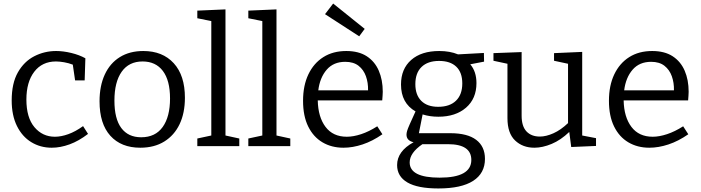

<svg xmlns="http://www.w3.org/2000/svg" viewBox="-20 -825 3957 1084"><path d="M272 9Q208 9 156.5 -22.5Q105 -54 75.5 -114Q46 -174 46 -258Q46 -355 81 -416.5Q116 -478 173.5 -507.5Q231 -537 297 -537Q337 -537 382.5 -526Q428 -515 462 -496L458 -371H404L391 -460Q368 -469 342 -473.5Q316 -478 296 -478Q218 -478 173.5 -420Q129 -362 129 -263Q129 -161 174.5 -107Q220 -53 290 -53Q325 -53 365.5 -67.5Q406 -82 449 -113L477 -69Q425 -29 373 -10Q321 9 272 9Z M789 -537Q898 -537 961 -468Q1024 -399 1024 -273Q1024 -187 994 -124Q964 -61 907.5 -26Q851 9 772 9Q664 9 603 -58.5Q542 -126 542 -253Q542 -340 571.5 -404Q601 -468 656.5 -502.5Q712 -537 789 -537ZM785 -478Q708 -478 667 -420Q626 -362 626 -257Q626 -154 665 -102Q704 -50 777 -50Q857 -50 898.5 -108Q940 -166 940 -269Q940 -371 899.5 -424.5Q859 -478 785 -478Z M1331 -43V0H1094V-43L1173 -60V-706L1094 -722V-765L1253 -772V-60Z M1619 -43V0H1382V-43L1461 -60V-706L1382 -722V-765L1541 -772V-60Z M1919 9Q1852 9 1800.5 -21.5Q1749 -52 1720 -111Q1691 -170 1691 -256Q1691 -342 1721 -405Q1751 -468 1805.5 -502.5Q1860 -537 1935 -537Q2005 -537 2050.5 -507.5Q2096 -478 2118.5 -426Q2141 -374 2141 -307Q2141 -296 2140 -284.5Q2139 -273 2138 -258H1774Q1776 -164 1818 -108.5Q1860 -53 1938 -53Q1975 -53 2019 -67.5Q2063 -82 2110 -112L2139 -67Q2083 -28 2027 -9.5Q1971 9 1919 9ZM1929 -476Q1863 -476 1824.5 -431.5Q1786 -387 1777 -315H2058Q2059 -358 2046 -394.5Q2033 -431 2004.5 -453.5Q1976 -476 1929 -476ZM1861 -805 2039 -662 2008 -620 1815 -745Z M2455 239Q2338 239 2280 205Q2222 171 2222 107Q2222 29 2315 -22Q2275 -31 2275 -65Q2275 -74 2278.5 -86Q2282 -98 2293 -123Q2304 -148 2326 -196Q2244 -243 2244 -348Q2244 -436 2301.5 -486.5Q2359 -537 2460 -537Q2520 -537 2566 -518L2712 -526L2713 -477L2635 -462Q2670 -421 2670 -356Q2670 -268 2611 -217Q2552 -166 2455 -166Q2407 -166 2366 -179L2345 -73H2522Q2619 -73 2668.5 -35.5Q2718 2 2718 72Q2718 153 2651.5 196Q2585 239 2455 239ZM2454 -222Q2519 -222 2554.5 -256.5Q2590 -291 2590 -354Q2590 -416 2556 -448.5Q2522 -481 2459 -481Q2395 -481 2360 -447Q2325 -413 2325 -350Q2325 -289 2358.5 -255.5Q2392 -222 2454 -222ZM2462 178Q2641 178 2641 78Q2641 -11 2509 -11H2365Q2293 38 2293 92Q2293 178 2462 178Z M2997 9Q2931 9 2888 -32Q2845 -73 2845 -158V-465L2766 -482V-525L2925 -531V-172Q2925 -112 2952.5 -83Q2980 -54 3028 -54Q3063 -54 3104.5 -72.5Q3146 -91 3187 -130V-465L3108 -482V-525L3267 -532V-60L3345 -45V-1L3205 5L3194 -80Q3146 -34 3094.5 -12.5Q3043 9 2997 9Z M3646 9Q3579 9 3527.5 -21.5Q3476 -52 3447 -111Q3418 -170 3418 -256Q3418 -342 3448 -405Q3478 -468 3532.5 -502.5Q3587 -537 3662 -537Q3732 -537 3777.5 -507.5Q3823 -478 3845.5 -426Q3868 -374 3868 -307Q3868 -296 3867 -284.5Q3866 -273 3865 -258H3501Q3503 -164 3545 -108.5Q3587 -53 3665 -53Q3702 -53 3746 -67.5Q3790 -82 3837 -112L3866 -67Q3810 -28 3754 -9.5Q3698 9 3646 9ZM3656 -476Q3590 -476 3551.5 -431.5Q3513 -387 3504 -315H3785Q3786 -358 3773 -394.5Q3760 -431 3731.5 -453.5Q3703 -476 3656 -476Z"/></svg>

Font: Bitter
Style: Regular
Weight: 400
Designer: Sol Matas, and Bitter project Authors
Foundry: Sol Matas
Version: Version 2.001